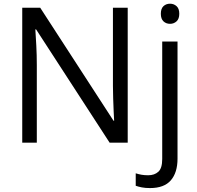

<svg xmlns="http://www.w3.org/2000/svg" viewBox="-20 -755 1045 1016"><path d="M655.8 0H560.1L170.9 -599.6H167Q169.4 -563.5 172.1 -513.7Q174.8 -463.9 174.8 -410.2V0H97.7V-713.9H192.9L580.6 -116.2H584Q583 -133.3 581.5 -164.8Q580.1 -196.3 578.9 -232.7Q577.6 -269 577.6 -300.3V-713.9H655.8ZM831.1 -682.1Q831.1 -709.5 845 -722.4Q858.9 -735.4 879.9 -735.4Q899.9 -735.4 914.3 -722.4Q928.7 -709.5 928.7 -682.1Q928.7 -655.3 914.3 -642.1Q899.9 -628.9 879.9 -628.9Q858.9 -628.9 845 -642.1Q831.1 -655.3 831.1 -682.1ZM773.9 240.2Q749 240.2 730.5 236.6Q711.9 232.9 698.2 228V162.1Q713.4 167 729 169.7Q744.6 172.4 764.2 172.4Q797.4 172.4 817.9 153.8Q838.4 135.3 838.4 86.4V-535.2H919.4V84.5Q919.4 158.2 884 199.2Q848.6 240.2 773.9 240.2Z"/></svg>

Font: Open Sans
Style: Regular
Weight: 400
Designer: Monotype Design Team
Foundry: Monotype Imaging Inc.
Version: Version 3.000; ttfautohint (v1.8.4)